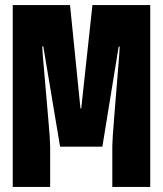

<svg xmlns="http://www.w3.org/2000/svg" viewBox="-20 -734 640 754"><path d="M30 0V-714H255L296 -308H299L343 -714H570V0H421V-160Q421 -171 423 -201.5Q425 -232 428.5 -274Q432 -316 435.5 -361Q439 -406 442.5 -447Q446 -488 448 -516Q450 -544 450 -551H446L382 -158H216L150 -552H146Q146 -545 148 -516.5Q150 -488 154 -447Q158 -406 161.5 -360.5Q165 -315 169 -273.5Q173 -232 175 -201Q177 -170 177 -159V0Z"/></svg>

Font: Noto Sans Mono Black
Style: Regular
Weight: 900
Designer: Monotype Design Team
Foundry: Monotype Imaging Inc.
Version: Version 2.014